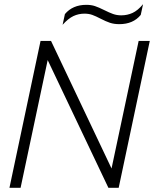

<svg xmlns="http://www.w3.org/2000/svg" viewBox="-20 -894 733 914"><path d="M289 -827Q326 -871 391 -871Q414 -871 432 -865Q450 -859 476 -846Q500 -834 518 -827.5Q536 -821 557 -821Q586 -821 611 -832.5Q636 -844 661 -874L650 -823Q614 -779 548 -779Q523 -779 503.5 -785.5Q484 -792 459 -805Q436 -817 419.5 -823Q403 -829 382 -829Q354 -829 329.5 -817.5Q305 -806 278 -776ZM173 -699H223L511 -92L640 -699H693L545 0H496L207 -608L78 0H25Z"/></svg>

Font: Prompt ExtraLight
Style: Italic
Weight: 275
Italic angle: -12°
Designer: Katatrad Team
Foundry: CadsonDemak
Version: Version 1.000